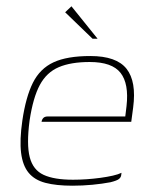

<svg xmlns="http://www.w3.org/2000/svg" viewBox="-20 -583 476 610"><path d="M210 7Q159 7 124.5 -2Q90 -11 71 -34Q52 -57 47 -97.5Q42 -138 51 -200Q62 -275 84.5 -320Q107 -365 150 -385Q193 -405 267 -405Q350 -405 382 -364.5Q414 -324 403 -241L397 -196H112Q113 -203 117.5 -208Q122 -213 132 -213H378L382 -246Q390 -317 363 -351.5Q336 -386 265 -386Q205 -386 166.5 -369.5Q128 -353 106.5 -313Q85 -273 74 -200Q64 -124 74.5 -83.5Q85 -43 118.5 -27.5Q152 -12 212 -12Q232 -12 254.5 -13.5Q277 -15 299 -18Q321 -21 338.5 -25Q356 -29 366 -34L365 -26Q364 -19 357.5 -14Q351 -9 331 -4Q305 1 273.5 4Q242 7 210 7ZM274 -460 187 -544 207 -563 290 -460Z"/></svg>

Font: Genos Thin Thin
Style: Italic
Weight: 250
Italic angle: -8°
Version: Version 1.010